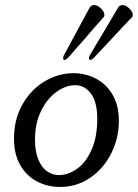

<svg xmlns="http://www.w3.org/2000/svg" viewBox="-20 -721 539 750"><path d="M266.6 -435.1Q208.5 -435.1 155 -403.6Q101.6 -372.1 68.1 -313.7Q34.7 -255.4 34.7 -179.2Q34.7 -117.2 59.8 -74.7Q85 -32.2 126 -11.5Q167 9.3 213.9 9.3Q280.3 9.3 333 -27.1Q385.7 -63.5 415 -122.8Q444.3 -182.1 444.3 -249Q444.3 -310.5 418.9 -352.5Q393.6 -394.5 353 -414.8Q312.5 -435.1 266.6 -435.1ZM116.7 -176.3Q116.7 -239.3 140.4 -287.6Q164.1 -335.9 200.7 -362.1Q237.3 -388.2 273.4 -388.2Q311 -388.2 335.4 -355.2Q359.9 -322.3 359.9 -256.8Q359.9 -185.5 337.6 -135.7Q315.4 -85.9 280.8 -61.5Q246.1 -37.1 210 -37.1Q184.1 -37.1 162.8 -52.5Q141.6 -67.9 129.2 -99.1Q116.7 -130.4 116.7 -176.3ZM347.7 -701.2Q341.3 -701.2 336.9 -698.5Q332.5 -695.8 329.1 -689Q309.1 -651.4 302.2 -639.6L228 -502Q226.6 -496.1 226.6 -493.7Q226.6 -490.2 228.3 -488.5Q230 -486.8 231.9 -486.8Q233.4 -486.8 237.3 -488.8Q241.2 -490.7 244.6 -494.1Q259.3 -510.3 275.4 -529.1Q291.5 -547.9 305.7 -563.5Q362.3 -629.4 383.8 -652.8Q386.2 -655.3 387 -657.5Q387.7 -659.7 387.7 -663.1Q387.7 -670.9 381.3 -679.9Q375 -689 365.7 -695.1Q356.4 -701.2 347.7 -701.2ZM458.5 -701.2Q445.8 -701.2 439.9 -689L392.1 -607.9Q359.4 -554.2 329.1 -502Q327.6 -496.1 327.6 -493.7Q327.6 -490.2 329.3 -488.5Q331.1 -486.8 333 -486.8Q334.5 -486.8 338.4 -488.8Q342.3 -490.7 345.7 -494.1Q354.5 -503.4 411.6 -564.5Q454.1 -610.8 494.6 -652.8Q497.1 -655.3 497.8 -657.5Q498.5 -659.7 498.5 -663.1Q498.5 -670.9 492.2 -679.9Q485.8 -689 476.3 -695.1Q466.8 -701.2 458.5 -701.2Z"/></svg>

Font: Radley
Style: Italic
Weight: 400
Italic angle: -12°
Designer: Vernon Adams
Foundry: Vernon Adams
Version: Version 1.003; ttfautohint (v1.6)